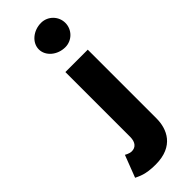

<svg xmlns="http://www.w3.org/2000/svg" viewBox="-350 -863 1170 1170"><g transform="rotate(-45 235.0 -277.5)"><path d="M313.5 -830C246.5 -830 189.6 -783 189.6 -725C189.6 -667 246.5 -620 313.5 -620C371.5 -620 418.5 -667 418.5 -725C418.5 -783 371.5 -830 313.5 -830ZM206.6 -513H399.5V79C399.5 170 355.5 275 196.9 275C108.5 275 76.5 254 51.5 243L106.5 100C106.5 100 129.5 115 151.5 115C183.6 115 206.6 93 206.6 45Z"/></g></svg>

Font: Hussar
Style: BdSuprExt
Weight: 700
Foundry: Cannot Into Space Fonts
Version: Version 2.00